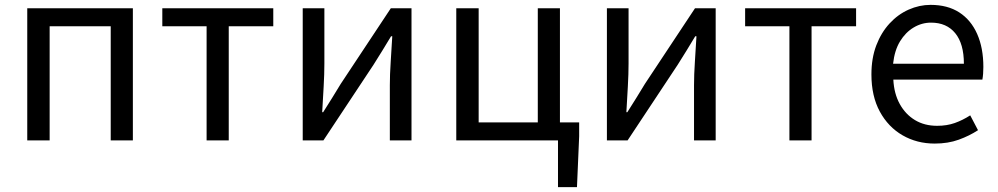

<svg xmlns="http://www.w3.org/2000/svg" viewBox="-20 -577 4103 789"><path d="M92 0V-543H526V0H435V-469H184V0Z M829 0V-469H647V-543H1103V-469H920V0Z M1224 0V-543H1313V-316Q1313 -273 1310 -220.5Q1307 -168 1304 -116H1308Q1324 -141 1344.5 -174Q1365 -207 1380 -232L1586 -543H1671V0H1582V-227Q1582 -270 1585.5 -322.5Q1589 -375 1592 -428H1587Q1572 -403 1551.5 -369.5Q1531 -336 1515 -311L1309 0Z M2273 192V0H1855V-543H1947V-74H2190V-543H2281V-74H2360V-17L2351 192Z M2474 0V-543H2563V-316Q2563 -273 2560 -220.5Q2557 -168 2554 -116H2558Q2574 -141 2594.5 -174Q2615 -207 2630 -232L2836 -543H2921V0H2832V-227Q2832 -270 2835.5 -322.5Q2839 -375 2842 -428H2837Q2822 -403 2801.5 -369.5Q2781 -336 2765 -311L2559 0Z M3224 0V-469H3042V-543H3498V-469H3315V0Z M3821 13Q3748 13 3689 -21Q3630 -55 3595.5 -118.5Q3561 -182 3561 -271Q3561 -338 3581 -390.5Q3601 -443 3635.5 -480.5Q3670 -518 3714 -537.5Q3758 -557 3804 -557Q3874 -557 3922 -526Q3970 -495 3995.5 -437.5Q4021 -380 4021 -302Q4021 -287 4020 -274Q4019 -261 4017 -250H3651Q3654 -192 3677.5 -149.5Q3701 -107 3740 -83.5Q3779 -60 3831 -60Q3871 -60 3903.5 -71.5Q3936 -83 3967 -103L3999 -42Q3964 -19 3920 -3Q3876 13 3821 13ZM3650 -315H3941Q3941 -397 3905.5 -440.5Q3870 -484 3806 -484Q3768 -484 3734.5 -464Q3701 -444 3678.5 -407Q3656 -370 3650 -315Z"/></svg>

Font: Noto Sans TC
Style: Regular
Weight: 400
Designer: Ryoko NISHIZUKA  (kana, bopomofo & ideographs); Paul D. Hunt (Latin, Greek & Cyrillic); Sandoll Communications , Soo-you
Foundry: Adobe
Version: Version 2.004-H2;hotconv 1.0.118;makeotfexe 2.5.65603